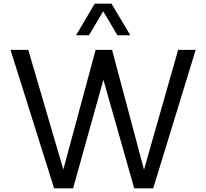

<svg xmlns="http://www.w3.org/2000/svg" viewBox="-20 -1020 1117 1040"><path d="M462 -829 539 -959 616 -829H686L584 -1000H493L392 -829ZM1040 -750H945L760 -101L587 -750H498L323 -102L133 -750H37L273 0H376L540 -588L707 0H810Z"/></svg>

Font: Oakes
Style: Regular
Weight: 400
Designer: Samuel Oakes
Foundry: Samuel Oakes
Version: Version 1.003;PS 001.003;hotconv 1.0.88;makeotf.lib2.5.64775